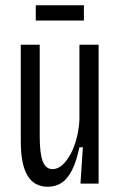

<svg xmlns="http://www.w3.org/2000/svg" viewBox="-20 -698 458 730"><path d="M162 12Q110 12 84.5 -30.5Q59 -73 59 -162V-528H131V-181Q131 -114 142.5 -84.5Q154 -55 180 -55Q200 -55 217.5 -71Q235 -87 249 -113.5Q263 -140 271.5 -173Q280 -206 282 -242V-528H355V-203V0H286L295 -138H282Q271 -86 254.5 -52.5Q238 -19 215 -3.5Q192 12 162 12ZM116 -620V-678H299V-620Z"/></svg>

Font: Bricolage Grotesque 24pt Condensed Light
Style: Regular
Weight: 300
Width: 3
Designer: Mathieu Triay
Foundry: Atelier Triay
Version: Version 1.001;gftools[0.9.33.dev8+g029e19f]